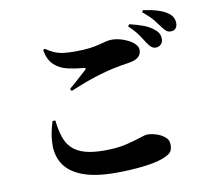

<svg xmlns="http://www.w3.org/2000/svg" viewBox="-92 -945 1184 1089"><g transform="rotate(-10 500.0 -401.0)"><path d="M202 -312H186Q161 -236 162 -172Q163 -108 196.5 -60.5Q230 -13 302 13.5Q374 40 491 40Q568 40 641.5 32Q715 24 759 8Q797 -6 809.5 -20.5Q822 -35 822 -64Q822 -91 801 -108.5Q780 -126 752 -134.5Q724 -143 702 -143Q688 -143 655 -131.5Q622 -120 570.5 -108Q519 -96 447 -96Q380 -96 335 -109Q290 -122 262.5 -148.5Q235 -175 221.5 -216Q208 -257 202 -312ZM203 -717Q214 -658 245.5 -629.5Q277 -601 321.5 -591Q366 -581 414 -577Q421 -577 422 -574Q424 -571 418 -565Q399 -548 369.5 -521Q340 -494 315 -474L323 -461Q373 -482 418 -498.5Q463 -515 503 -526.5Q543 -538 575 -545Q598 -550 627 -555Q656 -560 681 -564Q742 -576 742 -624Q742 -641 727.5 -656.5Q713 -672 690.5 -683.5Q668 -695 643.5 -701.5Q619 -708 599 -708Q579 -708 561.5 -703.5Q544 -699 521.5 -693Q499 -687 465.5 -682.5Q432 -678 380 -678Q339 -678 311 -682Q283 -686 260.5 -696Q238 -706 213 -723ZM789 -654Q800 -637 810.5 -629Q821 -621 834 -620Q853 -620 865 -632Q877 -644 877 -661Q878 -675 872.5 -689Q867 -703 852 -716Q827 -739 790 -753Q753 -767 709 -777L701 -766Q737 -732 756.5 -703.5Q776 -675 789 -654ZM884 -733Q898 -714 908.5 -705Q919 -696 935 -696Q953 -696 963 -707Q973 -718 973 -736Q973 -754 965.5 -769.5Q958 -785 939 -798Q917 -814 881 -825Q845 -836 800 -842L793 -831Q835 -797 853.5 -773.5Q872 -750 884 -733Z"/></g></svg>

Font: Early Summer Mincho Heavy
Style: Regular
Weight: 900
Designer: GuiWonder
Version: Version 1.002